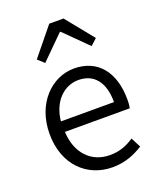

<svg xmlns="http://www.w3.org/2000/svg" viewBox="-152 -918 853 1026"><g transform="rotate(-20 274.5 -405.5)"><path d="M310 13C384 13 439 -12 485 -41L456 -97C415 -69 373 -53 319 -53C211 -53 139 -132 134 -252H503C506 -266 507 -283 507 -301C507 -457 429 -554 294 -554C170 -554 53 -445 53 -269C53 -92 167 13 310 13ZM133 -312C144 -423 215 -488 295 -488C383 -488 435 -427 435 -312ZM125 -667 161 -634 291 -763H295L425 -634L461 -667L334 -824H253Z"/></g></svg>

Font: ChiuKong Gothic MN Normal
Style: Regular
Weight: 350
Designer: Ryoko NISHIZUKA 西塚涼子 (kana, bopomofo & ideographs); Paul D. Hunt (Latin, Greek & Cyrillic); Sandoll Communications 산돌커뮤니
Foundry: Adobe
Version: Version 1.300